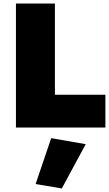

<svg xmlns="http://www.w3.org/2000/svg" viewBox="-20 -720 615 1084"><path d="M70 -700V0H575V-185H290V-700ZM269 60 181 319 329 344 464 94Z"/></svg>

Font: Jost Black
Style: Regular
Weight: 900
Version: Version 3.710